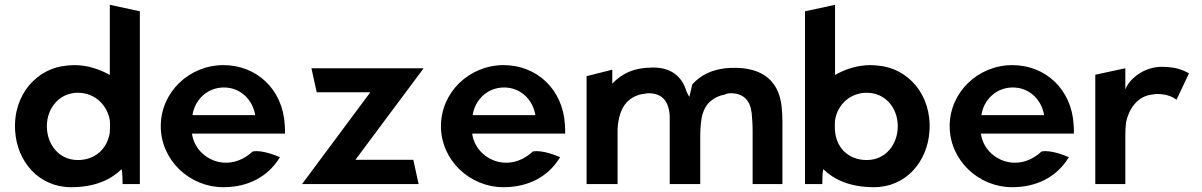

<svg xmlns="http://www.w3.org/2000/svg" viewBox="-20 -766 5003 799"><path d="M276 13C378 13 443 -20 486 -62C490 -47 490 -12 490 0H562V-719L437 -746V-454C394 -478 344 -495 290 -495C278 -495 268 -494 258 -493C136 -483 33 -374 43 -221C51 -94 141 13 276 13ZM304 -380C375 -380 426 -329 437 -266C437 -259 438 -252 438 -246C438 -235 437 -225 437 -215C427 -147 376 -100 304 -100C226 -100 175 -164 175 -241C175 -316 227 -380 304 -380Z M779 -210H1166C1166 -222 1166 -234 1165 -246C1157 -395 1047 -495 910 -495C767 -495 649 -382 649 -241C649 -101 767 13 910 13C1010 13 1095 -29 1145 -112C1123 -121 1071 -142 1032 -136C994 -101 953 -87 913 -89C843 -93 787 -146 779 -210ZM1042 -287H781C790 -349 841 -402 912 -402C979 -402 1031 -353 1042 -287Z M1722 0 1700 -101H1459L1743 -482H1276L1298 -382H1521L1237 0Z M1945 -210H2332C2332 -222 2332 -234 2331 -246C2323 -395 2213 -495 2076 -495C1933 -495 1815 -382 1815 -241C1815 -101 1933 13 2076 13C2176 13 2261 -29 2311 -112C2289 -121 2237 -142 2198 -136C2160 -101 2119 -87 2079 -89C2009 -93 1953 -146 1945 -210ZM2208 -287H1947C1956 -349 2007 -402 2078 -402C2145 -402 2197 -353 2208 -287Z M2528 -418V-476L2421 -449V0H2550V-229C2553 -280 2566 -316 2588 -340C2606 -359 2631 -373 2664 -376C2668 -377 2673 -378 2678 -378C2736 -378 2763 -345 2767 -284V0H2894V-195C2894 -224 2896 -251 2900 -277C2907 -308 2919 -330 2937 -345C2952 -358 2971 -368 2995 -372C3002 -376 3011 -378 3021 -378C3074 -378 3102 -348 3108 -296C3110 -274 3112 -249 3112 -222V0H3236V-260C3236 -281 3235 -300 3233 -319C3222 -439 3140 -495 2998 -482C2939 -474 2898 -455 2861 -415C2857 -399 2853 -382 2849 -364H2848C2844 -371 2840 -378 2837 -385C2818 -449 2772 -485 2698 -485C2617 -485 2567 -459 2528 -418Z M3617 13C3751 13 3840 -94 3848 -221C3858 -374 3756 -483 3634 -493C3624 -494 3614 -495 3602 -495C3548 -495 3497 -478 3455 -454V-746L3330 -719V0H3402C3402 -12 3402 -47 3406 -62C3449 -20 3515 13 3617 13ZM3454 -237C3454 -247 3454 -256 3455 -266C3465 -329 3516 -380 3587 -380C3665 -380 3716 -316 3716 -241C3716 -164 3665 -100 3587 -100C3509 -100 3454 -154 3454 -237Z M4062 -210H4449C4449 -222 4449 -234 4448 -246C4440 -395 4330 -495 4193 -495C4050 -495 3932 -382 3932 -241C3932 -101 4050 13 4193 13C4293 13 4378 -29 4428 -112C4406 -121 4354 -142 4315 -136C4277 -101 4236 -87 4196 -89C4126 -93 4070 -146 4062 -210ZM4325 -287H4064C4073 -349 4124 -402 4195 -402C4262 -402 4314 -353 4325 -287Z M4928 -461C4914 -467 4886 -488 4815 -488C4740 -488 4680 -438 4663 -394V-482L4538 -455V0H4663V-201C4663 -220 4664 -239 4666 -257C4677 -310 4712 -368 4779 -373C4783 -374 4788 -375 4793 -375C4845 -375 4867 -357 4876 -351Z"/></svg>

Font: Bluebird
Style: Regular
Weight: 400
Designer: Jasper
Foundry: Cannot Into Space Fonts
Version: Version 0.98